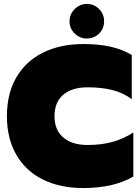

<svg xmlns="http://www.w3.org/2000/svg" viewBox="-20 -937 710 972"><path d="M332 -829Q332 -865 358 -891Q384 -917 420 -917Q456 -917 481.5 -891.5Q507 -866 507 -829Q507 -792 481.5 -767Q456 -742 420 -742Q384 -742 358 -767.5Q332 -793 332 -829ZM15 -349Q15 -462 62 -544Q109 -626 196.5 -670Q284 -714 402 -714Q479 -714 538 -701Q597 -688 647 -659V-435Q604 -467 549.5 -481Q495 -495 423 -495Q345 -495 300.5 -457.5Q256 -420 256 -349Q256 -278 301 -240.5Q346 -203 423 -203Q493 -203 549 -218.5Q605 -234 655 -266V-43Q554 15 402 15Q284 15 196.5 -28.5Q109 -72 62 -154.5Q15 -237 15 -349Z"/></svg>

Font: Prompt Black
Style: Regular
Weight: 900
Designer: Katatrad Team
Foundry: CadsonDemak
Version: Version 1.001